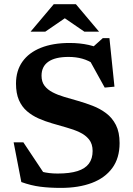

<svg xmlns="http://www.w3.org/2000/svg" viewBox="-20 -904 650 936"><path d="M499 -653.5 422 -665 481 -718H513.5L538 -481.5L490.5 -477L407 -628L440 -590Q412.5 -609 381.5 -617.8Q350.5 -626.5 314.5 -626.5Q249 -626.5 215.8 -603.2Q182.5 -580 182.5 -535Q182.5 -505.5 197 -486.2Q211.5 -467 236.5 -454Q261.5 -441 293.5 -431.5Q325.5 -422 361 -412Q396 -402 431.8 -388.2Q467.5 -374.5 497.2 -352.2Q527 -330 545 -294.8Q563 -259.5 563 -206.5Q563 -133.5 527.5 -85Q492 -36.5 427.8 -12.2Q363.5 12 277 12Q220.5 12 176 6.2Q131.5 0.5 84 -16.5L46.5 -210H94L221.5 -18.5L108 -96.5Q149.5 -76 184 -67Q218.5 -58 261 -58Q320 -58 357.8 -70Q395.5 -82 413.5 -106.5Q431.5 -131 431.5 -168Q431.5 -202.5 414 -224.2Q396.5 -246 367.5 -259.5Q338.5 -273 303.8 -282.5Q269 -292 234.5 -302.5Q200 -312.5 168.2 -326.5Q136.5 -340.5 111.5 -362Q86.5 -383.5 72.2 -416.2Q58 -449 58 -496.5Q58 -559 89.2 -603.2Q120.5 -647.5 179.2 -671Q238 -694.5 319 -694.5Q369.5 -694.5 412 -685Q454.5 -675.5 499 -653.5ZM283.5 -823.5H308.5L200.5 -749.5H129L242 -883.5H350L463 -749.5H391.5Z"/></svg>

Font: Newsreader SemiBold
Style: Regular
Weight: 600
Designer: Hugues Gentile
Foundry: Production Type
Version: Version 1.003